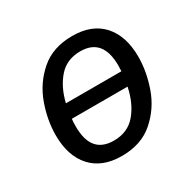

<svg xmlns="http://www.w3.org/2000/svg" viewBox="-126 -674 831 821"><g transform="rotate(-30 289.0 -263.5)"><path d="M526 -321Q526 -248 499 -171.5Q472 -95 411 -41.5Q350 12 254 12Q157 12 104.5 -46Q52 -104 52 -206Q52 -280 79.5 -356.5Q107 -433 168 -486Q229 -539 325 -539Q422 -539 474 -481Q526 -423 526 -321ZM158 -303H432Q433 -313 433 -331Q433 -465 322 -465Q255 -465 215 -419.5Q175 -374 158 -303ZM422 -233H147Q145 -220 145 -196Q145 -128 173 -95Q201 -62 257 -62Q326 -62 366.5 -110.5Q407 -159 422 -233Z"/></g></svg>

Font: FiraGO
Style: Italic
Weight: 400
Italic angle: -8°
Designer: bBox Type GmbH
Foundry: bBox Type GmbH
Version: Version 1.001